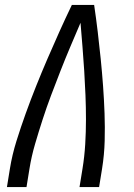

<svg xmlns="http://www.w3.org/2000/svg" viewBox="-20 -755 540 775"><path d="M8 0 20 -74Q29 -130 46.5 -186Q64 -242 84 -297.5Q104 -353 126 -408Q148 -463 171.5 -517.5Q195 -572 219.5 -626.5Q244 -681 270 -735H360Q368 -681 374.5 -626.5Q381 -572 386.5 -517.5Q392 -463 396 -408Q400 -353 402 -297.5Q404 -242 402.5 -186Q401 -130 392 -74L380 0H301L313 -74Q321 -123 324 -173Q327 -223 327 -272.5Q327 -322 325 -371Q323 -420 320 -468.5Q317 -517 313 -565.5Q309 -614 305 -663Q284 -614 263.5 -565.5Q243 -517 224 -468.5Q205 -420 186.5 -371Q168 -322 152 -272.5Q136 -223 121.5 -173.5Q107 -124 99 -74L87 0Z"/></svg>

Font: Iosevka Curly
Style: Italic
Weight: 400
Italic angle: -9°
Monospace: yes
Designer: Belleve Invis
Foundry: Belleve Invis
Version: Version 22.1.2; ttfautohint (v1.8.4)